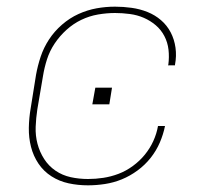

<svg xmlns="http://www.w3.org/2000/svg" viewBox="-20 -548 640 576"><path d="M244 8Q214 8 186 2Q158 -4 134.5 -19Q111 -34 95.5 -57Q80 -80 73 -107.5Q66 -135 66.5 -164.5Q67 -194 72 -223L88 -323Q93 -351 102 -378Q111 -405 127 -429.5Q143 -454 166 -474Q189 -494 215.5 -506Q242 -518 269.5 -523Q297 -528 325 -528Q350 -528 375 -524.5Q400 -521 422.5 -512Q445 -503 463 -487.5Q481 -472 492 -451Q503 -430 506.5 -405Q510 -380 505 -354Q505 -354 505 -353.5Q505 -353 505 -352H484Q484 -353 484.5 -353.5Q485 -354 485 -354Q488 -377 485.5 -399Q483 -421 473 -440Q463 -459 447 -472.5Q431 -486 411.5 -494.5Q392 -503 369.5 -506Q347 -509 325 -509Q300 -509 274 -504.5Q248 -500 224 -488.5Q200 -477 179.5 -458.5Q159 -440 144 -417.5Q129 -395 121 -370Q113 -345 109 -320L92 -220Q88 -194 87 -167.5Q86 -141 92.5 -116.5Q99 -92 112.5 -71Q126 -50 146.5 -36Q167 -22 192 -16.5Q217 -11 244 -11Q267 -11 290 -14.5Q313 -18 335.5 -26.5Q358 -35 378.5 -50Q399 -65 414.5 -84Q430 -103 440 -125Q450 -147 454 -170H475Q470 -145 459.5 -120.5Q449 -96 432 -74.5Q415 -53 392.5 -36.5Q370 -20 345.5 -10Q321 0 295 4Q269 8 244 8ZM257 -235 266 -285H316L308 -235Z"/></svg>

Font: Iosevka SS04 Th Ex Obl
Style: Regular
Weight: 100
Width: 7
Italic angle: -9°
Monospace: yes
Designer: Belleve Invis
Foundry: Belleve Invis
Version: Version 19.0.0; ttfautohint (v1.8.4)